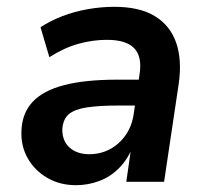

<svg xmlns="http://www.w3.org/2000/svg" viewBox="-20 -534 612 564"><path d="M203 10Q156 10 119 -11.5Q82 -33 61.5 -69Q41 -105 43 -150Q45 -202 76 -235Q107 -268 168.5 -284Q230 -300 325 -300H401L390 -224H328Q271 -224 235 -218.5Q199 -213 182 -198.5Q165 -184 163 -154Q163 -119 185 -100Q207 -81 242 -81Q275 -81 302.5 -95.5Q330 -110 349 -137Q368 -164 373 -201L390 -316Q398 -367 374.5 -392Q351 -417 294 -417Q253 -417 211 -405.5Q169 -394 125 -366L99 -454Q128 -473 163 -486.5Q198 -500 237.5 -507Q277 -514 316 -514Q390 -514 435 -486.5Q480 -459 497.5 -408.5Q515 -358 505 -288L462 0H351L366 -105H371Q356 -67 330.5 -41Q305 -15 272 -2.5Q239 10 203 10Z"/></svg>

Font: Nunitoga
Style: Bold Italic
Weight: 700
Italic angle: -9°
Designer: Vernon Adams
Foundry: Vernon Adams
Version: Version 1.0